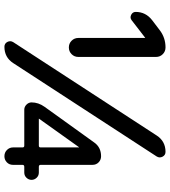

<svg xmlns="http://www.w3.org/2000/svg" viewBox="30 -800 770 870"><g transform="rotate(90 415.0 -365.0)"><path d="M648 -164V-338H647L518 -157V-156H640Q648 -156 648 -164ZM762 -156Q776 -156 785.5 -146Q795 -136 795 -123Q795 -110 785.5 -100Q776 -90 762 -90H736Q727 -90 727 -82V-39Q727 -22 715.5 -11Q704 0 688 0Q671 0 659.5 -11.5Q648 -23 648 -39V-82Q648 -90 640 -90H477Q464 -90 454 -100Q444 -110 444 -123Q444 -154 464 -182L625 -406Q647 -438 688 -438Q704 -438 715.5 -427Q727 -416 727 -399V-164Q727 -156 736 -156ZM668 -730Q683 -730 690 -716.5Q697 -703 689 -690L266 -40Q240 0 192 0Q177 0 170 -13.5Q163 -27 171 -40L594 -690Q620 -730 668 -730ZM71 -576Q60 -568 47 -574.5Q34 -581 34 -595Q34 -640 71 -669L117 -704Q151 -730 195 -730Q213 -730 225.5 -717.5Q238 -705 238 -687V-335Q238 -317 225.5 -304.5Q213 -292 195 -292Q177 -292 164.5 -304.5Q152 -317 152 -335V-637L151 -638L150 -637Z"/></g></svg>

Font: Rounded Mplus 1c Medium
Style: Regular
Weight: 500
Version: Version 1.059.20150529